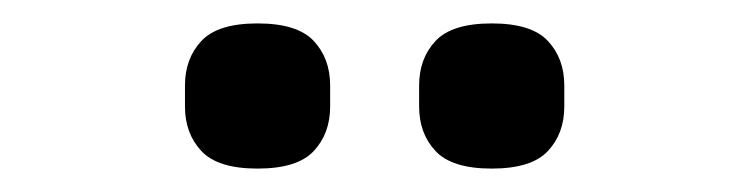

<svg xmlns="http://www.w3.org/2000/svg" viewBox="-20 -754 640 164"><path d="M200 -610Q166 -610 152 -625Q138 -640 138 -663V-681Q138 -704 152 -719Q166 -734 200 -734Q234 -734 248 -719Q262 -704 262 -681V-663Q262 -640 248 -625Q234 -610 200 -610ZM400 -610Q366 -610 352 -625Q338 -640 338 -663V-681Q338 -704 352 -719Q366 -734 400 -734Q434 -734 448 -719Q462 -704 462 -681V-663Q462 -640 448 -625Q434 -610 400 -610Z"/></svg>

Font: IBM Plex Arabic Medium
Style: Regular
Weight: 500
Designer: Mike Abbink, Paul van der Laan, Pieter van Rosmalen, Wael Morcos, Khajak Apelian
Foundry: Bold Monday
Version: Version 1.0